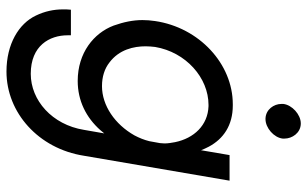

<svg xmlns="http://www.w3.org/2000/svg" viewBox="-198 -522 949 593"><g transform="rotate(90 276.5 -225.5)"><path d="M301 -626C301 -624 301 -622 301 -620C301 -597 318 -572 346 -571C347 -571 348 -571 348 -571C375 -571 405 -597 408 -624C408 -626 408 -628 408 -630C408 -653 391 -679 363 -680C362 -680 361 -680 361 -680C334 -680 304 -653 301 -626ZM10 30C9 38 9 47 9 55C9 83 15 111 28 138C53 191 116 229 201 229C328 229 439 130 461 -10L538 -460H459L444 -372C441 -380 437 -388 433 -396C409 -441 367 -470 306 -470C305 -470 303 -470 302 -470C177 -470 65 -366 45 -230C43 -217 42 -203 42 -191C42 -162 48 -133 59 -102C82 -41 143 9 230 9C291 9 343 -17 382 -61C385 -65 389 -69 392 -73L381 -10C365 88 290 154 208 154C121 154 89 96 89 40C89 36 89 33 89 30ZM125 -230C141 -325 220 -395 304 -395C305 -395 307 -395 308 -395C367 -393 407 -350 419 -292C421 -281 423 -270 423 -259C423 -254 422 -250 422 -245L416 -212C412 -196 406 -181 398 -166C364 -106 306 -66 246 -66C217 -66 192 -74 173 -89C133 -119 123 -164 123 -201C123 -211 124 -220 125 -230Z"/></g></svg>

Font: Jost
Style: Italic
Weight: 400
Italic angle: -5°
Version: Version 3.710